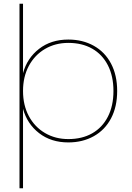

<svg xmlns="http://www.w3.org/2000/svg" viewBox="-20 -760 711 1034"><path d="M104 -366Q126 -447 190.5 -497Q255 -547 348 -547Q425 -547 485 -513.5Q545 -480 578 -417.5Q611 -355 611 -270Q611 -185 578 -122.5Q545 -60 485 -26.5Q425 7 348 7Q255 7 190.5 -43Q126 -93 104 -174V254H85V-740H104ZM591 -270Q591 -350 561 -408.5Q531 -467 476.5 -498Q422 -529 348 -529Q278 -529 222.5 -496.5Q167 -464 135.5 -405.5Q104 -347 104 -270Q104 -193 135.5 -134.5Q167 -76 222.5 -43.5Q278 -11 348 -11Q422 -11 476.5 -42Q531 -73 561 -131.5Q591 -190 591 -270Z"/></svg>

Font: Fz Poppins Thin
Style: Regular
Weight: 100
Designer: Ninad Kale (Devanagari), Jonny Pinhorn (Latin)
Foundry: Indian Type Foundry
Version: Vit hóa bi Vntype.Com & FontZin.Com